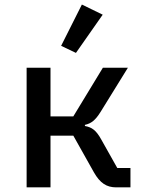

<svg xmlns="http://www.w3.org/2000/svg" viewBox="-20 -808 640 828"><path d="M94.8 0H197.8V-223H296.2L384.9 -65C411.2 -18.5 439.6 0 481.2 0H542.6V-83.5H485.8L416.5 -206.7C394.9 -245.7 376.8 -259.2 346.2 -264.6V-269.5C373.2 -275.6 391 -288.7 414.1 -326L531.6 -516H423.7L296.2 -306.1H197.8V-516H94.8ZM243.6 -610.4 307.5 -579.9 422.9 -744.7 333.1 -788.4Z"/></svg>

Font: Margiela Mono Medium
Style: Regular
Weight: 500
Designer: Mike Abbink, Paul van der Laan, Pieter van Rosmalen
Foundry: Bold Monday
Version: Version 2.003 2021